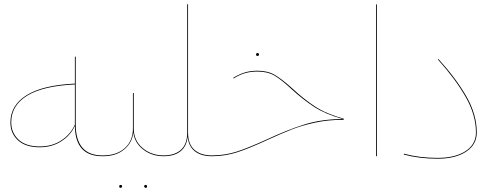

<svg xmlns="http://www.w3.org/2000/svg" viewBox="-20 -751 2381 923"><path d="M477 -2 475 0H472Q341 0 340 -146Q320 -101 275 -72Q230 -43 171 -43Q103 -43 66.5 -76.5Q30 -110 30 -162Q30 -245 108 -293.5Q186 -342 340 -349V-478L344 -479V-153Q344 -4 472 -4H475ZM340 -152V-345Q187 -338 110.5 -291Q34 -244 34 -163Q34 -113 69 -80Q104 -47 171 -47Q231 -47 275.5 -76.5Q320 -106 340 -152Z M769 -2 767 0Q709 0 667.5 -33Q626 -66 621 -115Q616 -65 577 -32.5Q538 0 475 0L473 -2L475 -4Q541 -4 580 -39Q619 -74 619 -133V-304H623V-133Q623 -76 665 -40Q707 -4 767 -4ZM553 145Q553 138 560 138Q567 138 567 145Q567 147 565 149.5Q563 152 560 152Q553 152 553 145ZM673 145Q673 138 680 138Q687 138 687 145Q687 152 680 152Q677 152 675 149.5Q673 147 673 145Z M1000 -2 998 0Q947 0 916.5 -24Q886 -48 882 -95Q878 -48 848 -24Q818 0 767 0L765 -2L767 -4Q820 -4 850 -31Q880 -58 880 -114V-730L884 -731V-114Q884 -58 914.5 -31Q945 -4 998 -4Z M1385 -326Q1441 -274 1494.5 -239Q1548 -204 1633 -180L1632 -175H1627Q1557 -175 1494.5 -161.5Q1432 -148 1383.5 -129Q1335 -110 1265 -78Q1181 -39 1122 -19.5Q1063 0 998 0L996 -2L998 -4Q1063 -4 1120.5 -23Q1178 -42 1263 -81Q1364 -128 1444.5 -153Q1525 -178 1626 -179Q1543 -203 1490.5 -237Q1438 -271 1381 -323Q1334 -367 1300.5 -387Q1267 -407 1218 -407Q1187 -407 1160.5 -400Q1134 -393 1103 -374L1101 -377Q1133 -396 1159.5 -403.5Q1186 -411 1218 -411Q1267 -411 1301 -391Q1335 -371 1385 -326ZM1211 -489Q1211 -496 1218 -496Q1225 -496 1225 -489Q1225 -482 1218 -482Q1211 -482 1211 -489Z M1788 0V-730H1792V0Z M1921 -8 1922 -12Q1996 8 2084 8Q2168 8 2218 -24.5Q2268 -57 2268 -114Q2268 -199 2218 -286Q2168 -373 2085 -465L2088 -467Q2171 -376 2221.5 -288.5Q2272 -201 2272 -114Q2272 -56 2221 -22Q2170 12 2084 12Q1995 12 1921 -8Z"/></svg>

Font: FiraGO Four
Style: Regular
Weight: 100
Designer: bBox Type
Foundry: bBox Type GmbH
Version: Version 1.001